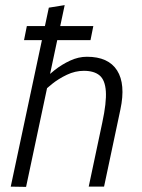

<svg xmlns="http://www.w3.org/2000/svg" viewBox="-20 -730 555 751"><path d="M380 -250Q397 -329 394 -373Q391 -417 369.5 -435Q348 -453 308 -453L320 -508Q404 -508 438 -454.5Q472 -401 451 -302L440 -250ZM82 1 22 0 171 -700 233 -710ZM327 0 380 -250H440L387 0ZM128 -350 98 -360Q98 -360 110.5 -375Q123 -390 144.5 -412Q166 -434 194 -456Q222 -478 254.5 -493Q287 -508 320 -508L308 -453Q274 -453 241.5 -437.5Q209 -422 183.5 -401.5Q158 -381 143 -365.5Q128 -350 128 -350ZM74 -573 85 -628H345L334 -573Z"/></svg>

Font: Epunda Sans Light
Style: Italic
Weight: 300
Italic angle: -12.0243°
Designer: Simon Atzbach
Foundry: typofactur
Version: Version 2.204